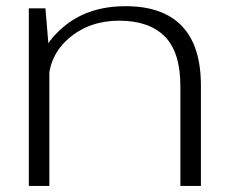

<svg xmlns="http://www.w3.org/2000/svg" viewBox="-20 -616 770 636"><path d="M75.5 0H143.5V-433.5L130.5 -588.5H75.5ZM577.5 0H645.5V-333Q645.5 -464 582.5 -529.8Q519.5 -595.5 396 -595.5Q270.5 -595.5 189.2 -526Q108 -456.5 108 -374.5L140.5 -339.5Q140.5 -431.5 208.5 -489.5Q276.5 -547.5 374.5 -547.5Q473.5 -547.5 525.5 -495.5Q577.5 -443.5 577.5 -330.5Z"/></svg>

Font: Anybody Expanded Light
Style: Regular
Weight: 300
Width: 7
Version: Version 1.113;gftools[0.9.25]